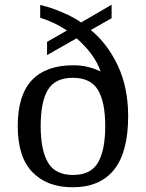

<svg xmlns="http://www.w3.org/2000/svg" viewBox="-20 -782 617 812"><path d="M287 10Q179 10 117 -54Q55 -118 55 -249Q55 -379 114.5 -442.5Q174 -506 290 -506Q323 -506 351.5 -499Q380 -492 405 -480Q395 -513 368.5 -550Q342 -587 304 -620L179 -549V-605L263 -653Q238 -670 210 -683.5Q182 -697 150 -707V-761Q181 -754 210.5 -743Q240 -732 268.5 -718.5Q297 -705 323 -687L452 -762V-705L364 -655Q435 -597 478.5 -504Q522 -411 522 -291Q522 -139 462.5 -64.5Q403 10 287 10ZM289 -42Q364 -42 394.5 -94.5Q425 -147 425 -249Q425 -351 394 -402Q363 -453 288 -453Q213 -453 182.5 -402Q152 -351 152 -249Q152 -147 183 -94.5Q214 -42 289 -42Z"/></svg>

Font: Noto Serif Toto
Style: Regular
Weight: 400
Designer: Monotype Design Team
Foundry: Monotype Imaging Inc.
Version: Version 2.001